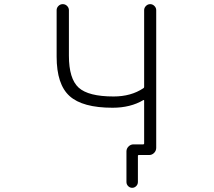

<svg xmlns="http://www.w3.org/2000/svg" viewBox="-20 -774 1040 932"><path d="M314.5 -503.9Q314.5 -391.6 361.8 -348.6Q409.2 -305.7 531.2 -305.7Q616.2 -305.7 675.8 -345.7Q679.7 -347.7 679.7 -351.6V-724.6Q679.7 -736.3 688.5 -745.1Q697.3 -753.9 709 -753.9Q720.7 -753.9 729.5 -745.1Q738.3 -736.3 738.3 -724.6V-56.6Q738.3 -42 728 -31.7Q717.8 -21.5 704.1 -21.5H684.6H653.3Q649.4 -21.5 649.4 -17.6V109.4Q649.4 121.1 641.1 129.4Q632.8 137.7 621.6 137.7Q610.4 137.7 602.1 129.4Q593.8 121.1 593.8 109.4V-39.1Q593.8 -52.7 604 -63Q614.3 -73.2 627.9 -73.2H674.8Q679.7 -73.2 679.7 -78.1V-285.2Q679.7 -290 675.8 -288.1Q613.3 -251 526.4 -251Q380.9 -251 317.9 -307.6Q254.9 -364.3 254.9 -499V-724.6Q254.9 -736.3 263.7 -745.1Q272.5 -753.9 284.7 -753.9Q296.9 -753.9 305.7 -745.1Q314.5 -736.3 314.5 -724.6Z"/></svg>

Font: Rounded-L Mgen+ 1m light
Style: Regular
Weight: 200
Designer: [Source Han Sans]
Ryoko NISHIZUKA  (kana & ideographs); Paul D. Hunt (Latin, Greek & Cyrillic); Wenlong ZHANG  (bopomofo
Version: Version 1.059.20150602